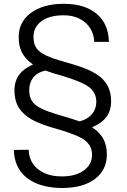

<svg xmlns="http://www.w3.org/2000/svg" viewBox="-20 -733 653 988"><path d="M551.8 -210.4Q551.8 -166.5 530.3 -135Q508.8 -103.5 465.3 -83.5L453.6 -78.1L463.9 -70.8Q496.1 -47.9 512.9 -16.1Q529.8 15.6 529.8 62.5Q529.8 141.1 469.2 187.5Q407.7 234.4 298.8 234.4Q245.1 234.4 197.3 221.2Q185.1 217.8 174.1 213.6Q163.1 209.5 153.1 204.3Q143.1 199.2 133.8 193.4Q124.5 187.5 116.2 180.7Q53.7 129.9 51.3 38.6L127.4 37.6Q129.9 99.6 173.8 136.2Q189.5 148.9 208.5 157.7Q227.5 166.5 250.2 170.7Q272.9 174.8 298.8 174.8Q367.7 174.8 410.2 145Q453.6 114.3 453.6 63.5Q453.6 40 444.1 21.2Q434.6 2.4 416 -11.7Q380.4 -38.1 276.9 -68.4Q189 -91.8 143.1 -118.2Q97.7 -144.5 75.7 -180.7Q54.2 -216.8 54.2 -269Q54.2 -355.5 139.2 -396L149.9 -401.4L140.1 -408.7Q109.4 -431.6 92.8 -463.4Q76.2 -495.1 76.2 -542Q76.2 -581.1 91.6 -611.8Q106.9 -642.6 138.2 -666Q169.9 -689.5 212.2 -701.4Q254.4 -713.4 307.6 -713.4Q363.3 -713.4 406.2 -700Q449.2 -686.5 479.5 -660.2Q538.1 -609.4 540.5 -517.6H464.8Q462.4 -576.7 421.4 -614.7Q399.9 -634.3 371.3 -644.3Q342.8 -654.3 307.6 -654.3Q235.8 -654.3 194.8 -625Q152.3 -594.7 152.3 -543Q152.3 -506.8 167.5 -485.4Q172.4 -478.5 179.7 -471.7Q187 -464.8 196.3 -459Q205.6 -453.1 216.8 -447.8Q250.5 -431.6 320.8 -412.1Q344.2 -405.3 364.3 -399.2Q384.3 -393.1 401.1 -387Q418 -380.9 431.6 -375Q441.4 -370.6 450.7 -366Q460 -361.3 468.3 -356.4Q476.6 -351.6 484.1 -346.2Q491.7 -340.8 498.5 -335Q524.9 -312.5 538.3 -282.5Q551.8 -252.4 551.8 -210.4ZM295.9 -344.2Q252 -356 215.8 -369.1L213.9 -370.1L211.9 -369.6Q169.9 -359.4 149.9 -332.5Q140.1 -319.3 135.3 -303.7Q130.4 -288.1 130.4 -270Q130.4 -233.4 145 -212.4Q151.9 -201.7 164.1 -192.1Q176.3 -182.6 193.4 -174.3Q226.6 -157.7 296.4 -137.7Q330.6 -127.4 353.3 -120.4Q376 -113.3 386.7 -109.4L388.7 -108.4L391.1 -108.9Q431.2 -119.6 453.6 -146Q475.6 -172.9 475.6 -209Q475.6 -255.4 439 -284.2Q420.9 -298.3 385.5 -313.2Q350.1 -328.1 295.9 -344.2Z"/></svg>

Font: Vazir Light FD-UI
Style: Light-FD-UI
Weight: 300
Designer: Saber Rastikerdar
Foundry: Saber Rastikerdar
Version: Version 30.1.0